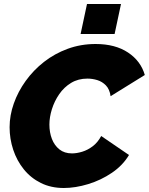

<svg xmlns="http://www.w3.org/2000/svg" viewBox="-20 -934 744 960"><path d="M299 6Q235 6 184.5 -19Q134 -44 99 -87.5Q64 -131 46 -185.5Q28 -240 28 -298Q28 -357 49 -416.5Q70 -476 108.5 -529.5Q147 -583 200 -624.5Q253 -666 318.5 -690Q384 -714 458 -714Q556 -714 620 -671.5Q684 -629 704 -559L533 -453Q528 -488 509.5 -507Q491 -526 466.5 -533.5Q442 -541 417 -541Q371 -541 335.5 -519.5Q300 -498 276 -463Q252 -428 239.5 -388Q227 -348 227 -311Q227 -272 239.5 -239.5Q252 -207 277 -187Q302 -167 340 -167Q364 -167 391.5 -175.5Q419 -184 444 -203Q469 -222 486 -254L625 -159Q594 -107 539.5 -70Q485 -33 421 -13.5Q357 6 299 6ZM383 -764 415 -914H585L553 -764Z"/></svg>

Font: Raleway Thin Black
Style: Italic
Weight: 900
Italic angle: -12°
Version: Version 4.026